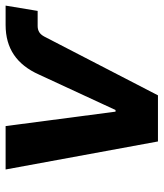

<svg xmlns="http://www.w3.org/2000/svg" viewBox="31 -617 586 688"><g transform="rotate(-90 324.0 -273.0)"><path d="M161.1 0 60.7 -545.9H216.2L267.9 -152H273.8L400.8 -426.3Q427.5 -486.2 471.5 -516Q515.5 -545.9 578.6 -545.9H647.9L628.9 -431.1H574.8Q562.4 -431.1 553.1 -425.6Q543.9 -420.1 537.1 -407.5L326.4 0Z"/></g></svg>

Font: Inter Variable
Style: Italic
Weight: 400
Italic angle: -9.39999°
Designer: Rasmus Andersson
Foundry: rsms
Version: Version 4.001;git-9221beed3